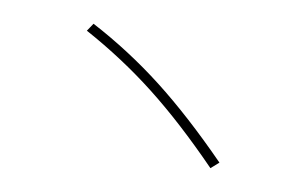

<svg xmlns="http://www.w3.org/2000/svg" viewBox="-41 -656 946 594"><g transform="rotate(-5 432.0 -359.5)"><path d="M246.1 -578.1 268.6 -597.7Q369.1 -504.4 451.4 -395.8Q533.7 -287.1 619.1 -135.7L589.8 -121.1Q506.8 -269.5 426.5 -376.2Q346.2 -482.9 246.1 -578.1Z"/></g></svg>

Font: Pretendard GOV Thin
Style: Regular
Weight: 100
Designer: Base glyphs from Inter by Rasmus Andersson; Hangeul glyphs from Noto Sans CJK(Source Han Sans) by Jang Soo-young and Kan
Foundry: Kil Hyung-jin
Version: Version 1.309